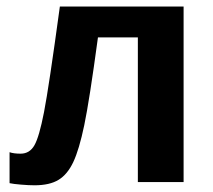

<svg xmlns="http://www.w3.org/2000/svg" viewBox="-20 -548 640 578"><path d="M395 0V-435.5H274.9Q249 -244.1 233.6 -170.9Q218.3 -97.7 200.7 -60.3Q183.1 -22.9 156.2 -6.6Q129.4 9.8 84 9.8Q66.4 9.8 43.2 7.8Q20 5.9 8.8 3.4V-89.8Q21 -85.4 42 -85.4Q69.3 -85.4 83.7 -110.8Q98.1 -136.2 112.5 -210.4Q127 -284.7 160.2 -528.3H532.7V0Z"/></svg>

Font: Liberation Mono
Style: Bold
Weight: 700
Monospace: yes
Designer: Steve Matteson
Foundry: Ascender Corporation
Version: Version 2.1.5